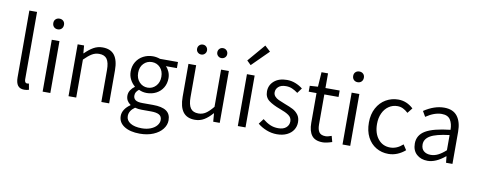

<svg xmlns="http://www.w3.org/2000/svg" viewBox="-78 -1158 4397 1768"><g transform="rotate(10 2120.5 -274.0)"><path d="M85 -89V-714H157V-83Q157 -66 163.5 -57.5Q170 -49 180 -49Q188 -49 198 -51L208 5Q189 12 164 12Q123 12 104 -13.5Q85 -39 85 -89Z M335 -485H407V0H335ZM322 -640Q322 -662 336 -675.5Q350 -689 372 -689Q394 -689 408 -675.5Q422 -662 422 -640Q422 -617 408 -603Q394 -589 372 -589Q350 -589 336 -603Q322 -617 322 -640Z M577 -485H637L643 -413H646Q686 -453 724.5 -475Q763 -497 809 -497Q885 -497 921 -449.5Q957 -402 957 -308V0H884V-299Q884 -369 861.5 -401Q839 -433 788 -433Q752 -433 721 -414.5Q690 -396 649 -355V0H577Z M1082 95Q1082 64 1100.5 35Q1119 6 1153 -17V-21Q1134 -33 1122 -53Q1110 -73 1110 -100Q1110 -128 1125.5 -151.5Q1141 -175 1163 -190V-194Q1137 -215 1119 -249Q1101 -283 1101 -324Q1101 -375 1125 -414.5Q1149 -454 1190 -475.5Q1231 -497 1280 -497Q1313 -497 1347 -485H1515V-428H1412Q1431 -410 1443 -382Q1455 -354 1455 -323Q1455 -273 1432 -234.5Q1409 -196 1369 -175Q1329 -154 1280 -154Q1240 -154 1206 -171Q1190 -158 1181.5 -144.5Q1173 -131 1173 -111Q1173 -85 1192.5 -70.5Q1212 -56 1259 -56H1356Q1441 -56 1482 -28Q1523 0 1523 59Q1523 103 1493 141.5Q1463 180 1408 203Q1353 226 1282 226Q1191 226 1136.5 191Q1082 156 1082 95ZM1388 -324Q1388 -378 1357 -410.5Q1326 -443 1280 -443Q1234 -443 1202.5 -410.5Q1171 -378 1171 -324Q1171 -271 1202.5 -237.5Q1234 -204 1280 -204Q1325 -204 1356.5 -237.5Q1388 -271 1388 -324ZM1451 69Q1451 35 1426 20.5Q1401 6 1350 6H1261Q1230 6 1199 -2Q1146 35 1146 85Q1146 126 1185 150Q1224 174 1292 174Q1338 174 1374.5 159.5Q1411 145 1431 120.5Q1451 96 1451 69Z M1613 -177V-485H1685V-186Q1685 -116 1708 -83.5Q1731 -51 1782 -51Q1819 -51 1849.5 -71Q1880 -91 1918 -137V-485H1991V0H1930L1924 -77H1921Q1884 -34 1845.5 -11Q1807 12 1760 12Q1685 12 1649 -35.5Q1613 -83 1613 -177ZM1667 -636Q1667 -656 1680.5 -669.5Q1694 -683 1714 -683Q1734 -683 1747 -669.5Q1760 -656 1760 -636Q1760 -617 1746.5 -603.5Q1733 -590 1714 -590Q1694 -590 1680.5 -603Q1667 -616 1667 -636ZM1856 -636Q1856 -656 1869 -669.5Q1882 -683 1902 -683Q1922 -683 1935.5 -669.5Q1949 -656 1949 -636Q1949 -616 1935.5 -603Q1922 -590 1902 -590Q1883 -590 1869.5 -603.5Q1856 -617 1856 -636Z M2160 -485H2232V0H2160ZM2141 -610 2281 -774 2333 -726 2179 -573Z M2346 -55 2383 -104Q2419 -75 2453 -60Q2487 -45 2529 -45Q2577 -45 2603 -68Q2629 -91 2629 -126Q2629 -161 2599.5 -182Q2570 -203 2516 -222Q2447 -247 2408 -276.5Q2369 -306 2369 -361Q2369 -420 2413.5 -458.5Q2458 -497 2534 -497Q2575 -497 2613 -482Q2651 -467 2681 -443L2646 -396Q2617 -417 2591 -428Q2565 -439 2534 -439Q2488 -439 2464 -417.5Q2440 -396 2440 -365Q2440 -343 2454.5 -327Q2469 -311 2490 -301.5Q2511 -292 2549 -277Q2600 -258 2629 -243Q2658 -228 2679 -200.5Q2700 -173 2700 -130Q2700 -91 2679.5 -58.5Q2659 -26 2619.5 -7Q2580 12 2526 12Q2476 12 2429 -6.5Q2382 -25 2346 -55Z M2821 -146V-425H2748V-480L2824 -485L2833 -622H2894V-485H3027V-425H2894V-144Q2894 -96 2911.5 -72Q2929 -48 2971 -48Q2992 -48 3027 -61L3042 -6Q2988 12 2955 12Q2883 12 2852 -29Q2821 -70 2821 -146Z M3139 -485H3211V0H3139ZM3126 -640Q3126 -662 3140 -675.5Q3154 -689 3176 -689Q3198 -689 3212 -675.5Q3226 -662 3226 -640Q3226 -617 3212 -603Q3198 -589 3176 -589Q3154 -589 3140 -603Q3126 -617 3126 -640Z M3343 -242Q3343 -320 3374.5 -378Q3406 -436 3459 -466.5Q3512 -497 3574 -497Q3653 -497 3715 -439L3677 -391Q3653 -413 3629 -424.5Q3605 -436 3577 -436Q3532 -436 3496 -411.5Q3460 -387 3439.5 -343Q3419 -299 3419 -242Q3419 -155 3462 -102Q3505 -49 3575 -49Q3638 -49 3693 -99L3725 -50Q3692 -21 3652 -4.5Q3612 12 3569 12Q3505 12 3453.5 -18.5Q3402 -49 3372.5 -106Q3343 -163 3343 -242Z M3793 -125Q3793 -204 3865 -246.5Q3937 -289 4095 -306Q4095 -363 4071.5 -399.5Q4048 -436 3991 -436Q3922 -436 3844 -383L3815 -433Q3911 -497 4003 -497Q4087 -497 4127 -444.5Q4167 -392 4167 -300V0H4107L4101 -59H4098Q4012 12 3935 12Q3873 12 3833 -24Q3793 -60 3793 -125ZM4095 -115V-257Q3970 -242 3917.5 -211Q3865 -180 3865 -129Q3865 -88 3890 -67.5Q3915 -47 3954 -47Q3989 -47 4022.5 -63.5Q4056 -80 4095 -115Z"/></g></svg>

Font: Assistant-zap
Style: zap
Weight: 400
Designer: Hebrew By Ben Nathan, Latin by Paul Hunt
Version: Version 2.001